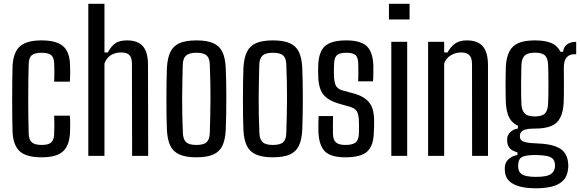

<svg xmlns="http://www.w3.org/2000/svg" viewBox="-20 -820 3052 1010"><path d="M265 -390.5Q265.5 -406 265.8 -422.5Q266 -439 265.8 -455.2Q265.5 -471.5 265 -484.5Q264.5 -517 249.5 -529.8Q234.5 -542.5 198.5 -542.5Q162 -542.5 147 -529.5Q132 -516.5 131 -484Q129.5 -437.5 129 -392.2Q128.5 -347 128.5 -302Q128.5 -257 129 -211.2Q129.5 -165.5 131 -117.5Q132 -84 148 -70.8Q164 -57.5 199.5 -57.5Q235 -57.5 249.8 -71Q264.5 -84.5 265 -118Q266 -138.5 266 -160.2Q266 -182 265 -211.5H347.5Q349 -194 349.2 -168.5Q349.5 -143 348.5 -126Q346 -55 311.5 -23.8Q277 7.5 199.5 7.5Q119 7.5 84.2 -23.8Q49.5 -55 46 -126Q45 -161 44.5 -205.2Q44 -249.5 44 -297.2Q44 -345 44.5 -390.2Q45 -435.5 46 -473Q50 -545.5 85.2 -576.5Q120.5 -607.5 198.5 -607.5Q277 -607.5 312 -577Q347 -546.5 348.5 -476Q349.5 -456 349.2 -432.5Q349 -409 347.5 -390.5Z M444.5 0V-800H529.5V-544H547Q564 -576 586 -591.8Q608 -607.5 648.5 -607.5Q704.5 -607.5 731.5 -577Q758.5 -546.5 758.5 -478.5L759.5 0H675L674 -485Q674 -516.5 660.8 -530.2Q647.5 -544 617.5 -544Q586 -544 563.2 -529.8Q540.5 -515.5 529.5 -486.5V0Z M1013 7.5Q958 7.5 924.8 -7Q891.5 -21.5 876 -53.2Q860.5 -85 858 -136.5Q856.5 -167 856 -208Q855.5 -249 855.5 -294Q855.5 -339 856 -383Q856.5 -427 858 -463Q861 -515.5 876.5 -547.2Q892 -579 925 -593.2Q958 -607.5 1013 -607.5Q1069 -607.5 1102 -592.8Q1135 -578 1150 -546.5Q1165 -515 1167.5 -463Q1169 -430 1169.8 -388.8Q1170.5 -347.5 1170.5 -303.2Q1170.5 -259 1169.8 -216.2Q1169 -173.5 1167.5 -136.5Q1165 -85 1149.8 -53.2Q1134.5 -21.5 1101.5 -7Q1068.5 7.5 1013 7.5ZM1013 -57.5Q1052 -57.5 1067.2 -72.2Q1082.5 -87 1083.5 -119Q1085 -164.5 1086 -209.2Q1087 -254 1087.2 -298.8Q1087.5 -343.5 1086.5 -389Q1085.5 -434.5 1083.5 -482Q1082.5 -514.5 1066.8 -528.5Q1051 -542.5 1013 -542.5Q975 -542.5 958.8 -527.8Q942.5 -513 941.5 -480.5Q940.5 -440 939.5 -396.2Q938.5 -352.5 938.2 -306.2Q938 -260 939 -213Q940 -166 942 -120Q943.5 -86.5 959.2 -72Q975 -57.5 1013 -57.5Z M1415.5 7.5Q1360.5 7.5 1327.2 -7Q1294 -21.5 1278.5 -53.2Q1263 -85 1260.5 -136.5Q1259 -167 1258.5 -208Q1258 -249 1258 -294Q1258 -339 1258.5 -383Q1259 -427 1260.5 -463Q1263.5 -515.5 1279 -547.2Q1294.5 -579 1327.5 -593.2Q1360.5 -607.5 1415.5 -607.5Q1471.5 -607.5 1504.5 -592.8Q1537.5 -578 1552.5 -546.5Q1567.5 -515 1570 -463Q1571.5 -430 1572.2 -388.8Q1573 -347.5 1573 -303.2Q1573 -259 1572.2 -216.2Q1571.5 -173.5 1570 -136.5Q1567.5 -85 1552.2 -53.2Q1537 -21.5 1504 -7Q1471 7.5 1415.5 7.5ZM1415.5 -57.5Q1454.5 -57.5 1469.8 -72.2Q1485 -87 1486 -119Q1487.5 -164.5 1488.5 -209.2Q1489.5 -254 1489.8 -298.8Q1490 -343.5 1489 -389Q1488 -434.5 1486 -482Q1485 -514.5 1469.2 -528.5Q1453.5 -542.5 1415.5 -542.5Q1377.5 -542.5 1361.2 -527.8Q1345 -513 1344 -480.5Q1343 -440 1342 -396.2Q1341 -352.5 1340.8 -306.2Q1340.5 -260 1341.5 -213Q1342.5 -166 1344.5 -120Q1346 -86.5 1361.8 -72Q1377.5 -57.5 1415.5 -57.5Z M1797 7.5Q1720 7.5 1689 -23.8Q1658 -55 1655 -126Q1654.5 -148 1654.8 -168.5Q1655 -189 1656 -209.5H1732Q1731 -179.5 1731.2 -156.8Q1731.5 -134 1731.5 -117.5Q1732 -84 1747.2 -70.8Q1762.5 -57.5 1797 -57.5Q1834.5 -57.5 1850.8 -70.8Q1867 -84 1868 -118Q1868.5 -132.5 1868.5 -142.2Q1868.5 -152 1868.5 -161.2Q1868.5 -170.5 1868 -182.5Q1867 -216.5 1858 -233Q1849 -249.5 1822 -258L1765.5 -274Q1725.5 -285.5 1701.5 -303Q1677.5 -320.5 1666.2 -348.5Q1655 -376.5 1654 -420.5Q1653.5 -437.5 1653.5 -448.8Q1653.5 -460 1654 -473Q1655.5 -545 1688.2 -576.2Q1721 -607.5 1801.5 -607.5Q1877.5 -607.5 1909.5 -577Q1941.5 -546.5 1944 -474.5Q1944 -463.5 1944 -436.5Q1944 -409.5 1942 -392H1864Q1865 -408 1865 -425.2Q1865 -442.5 1865 -458Q1865 -473.5 1864.5 -484.5Q1864 -517 1850.5 -529.8Q1837 -542.5 1801.5 -542.5Q1766.5 -542.5 1752.5 -529.8Q1738.5 -517 1737.5 -484Q1737 -475 1736.5 -460.8Q1736 -446.5 1736.5 -428.5Q1737 -394 1745 -373.2Q1753 -352.5 1784 -343.5L1836.5 -329.5Q1893.5 -315 1920.8 -282.5Q1948 -250 1948 -185.5Q1948 -168.5 1947.8 -155Q1947.5 -141.5 1946.5 -124Q1945 -53.5 1911.8 -23Q1878.5 7.5 1797 7.5Z M2026 -717.5V-800H2134.5V-717.5ZM2038.5 0V-600H2122V0Z M2232 0V-600H2316.5V-544H2334Q2351.5 -575.5 2375 -591.5Q2398.5 -607.5 2436 -607.5Q2492 -607.5 2519.2 -577Q2546.5 -546.5 2547 -478.5V0H2463.5L2463 -485Q2462.5 -516.5 2448.8 -530.2Q2435 -544 2405 -544Q2376.5 -544 2351.5 -529Q2326.5 -514 2316.5 -486.5V0Z M2798 170.5Q2724.5 170.5 2682.8 149.2Q2641 128 2636.5 85Q2636 78 2635.5 71.8Q2635 65.5 2635.5 59.5Q2637 32.5 2657 15.8Q2677 -1 2702 -4.5V-18.5Q2673.5 -26.5 2662 -39.8Q2650.5 -53 2648.5 -71.5Q2648.5 -75 2648 -80.5Q2647.5 -86 2648 -92Q2650 -112 2665.8 -126.2Q2681.5 -140.5 2704.5 -144V-158.5Q2673 -173 2658.5 -201.8Q2644 -230.5 2641 -278Q2640.5 -296 2640 -321.8Q2639.5 -347.5 2639.5 -375.8Q2639.5 -404 2640 -429.2Q2640.5 -454.5 2641 -472.5Q2644.5 -521.5 2660.5 -551.2Q2676.5 -581 2708.8 -594.2Q2741 -607.5 2793.5 -607.5Q2848 -607.5 2880.5 -593.5Q2913 -579.5 2928.5 -547.5H2942Q2945 -573 2963 -586.5Q2981 -600 3011 -600V-534.5H2999Q2975 -534.5 2960.5 -517.8Q2946 -501 2946 -465.5V-439Q2946 -435 2946.2 -415.2Q2946.5 -395.5 2946.5 -369.2Q2946.5 -343 2946.2 -318Q2946 -293 2945 -277.5Q2942 -228.5 2926.2 -199Q2910.5 -169.5 2878.2 -156.5Q2846 -143.5 2793 -143.5Q2753 -144 2734 -135Q2715 -126 2715 -106.5V-101Q2715 -88.5 2723.5 -81.2Q2732 -74 2750.5 -70.5Q2769 -67 2799.5 -66Q2883 -63.5 2923.2 -40.2Q2963.5 -17 2968.5 36.5Q2969.5 43.5 2969.5 51.5Q2969.5 59.5 2968.5 67Q2965 106.5 2943 129.2Q2921 152 2883.8 161.2Q2846.5 170.5 2798 170.5ZM2798.5 110.5Q2829.5 110.5 2850.5 106.2Q2871.5 102 2883.5 91.2Q2895.5 80.5 2898.5 62.5Q2900 56 2899.8 50.5Q2899.5 45 2898.5 38.5Q2896 22.5 2885.5 13.2Q2875 4 2854 0Q2833 -4 2798.5 -4.5Q2757.5 -5 2733.5 2.8Q2709.5 10.5 2706.5 40Q2705.5 49 2705.5 53.2Q2705.5 57.5 2706 63Q2708.5 82.5 2720 92.5Q2731.5 102.5 2751.5 106.5Q2771.5 110.5 2798.5 110.5ZM2793.5 -207.5Q2830.5 -207.5 2845.5 -222Q2860.5 -236.5 2863 -269Q2864 -285.5 2864.5 -314.8Q2865 -344 2865 -377Q2865 -410 2864.5 -438.8Q2864 -467.5 2863 -483Q2861 -515 2846 -529Q2831 -543 2794 -543Q2757.5 -543 2741.2 -528.8Q2725 -514.5 2723 -480.5Q2722.5 -466 2722 -437.8Q2721.5 -409.5 2721.2 -376.8Q2721 -344 2721.5 -314.8Q2722 -285.5 2723 -270Q2725.5 -237.5 2740.8 -222.5Q2756 -207.5 2793.5 -207.5Z"/></svg>

Font: Big Shoulders
Style: Regular
Weight: 400
Designer: Patric King
Foundry: XO Type Co
Version: Version 2.002